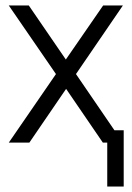

<svg xmlns="http://www.w3.org/2000/svg" viewBox="-20 -520 480 700"><path d="M221 -196 355 0H428L257 -250L428 -500H356L220 -303L85 -500H12L184 -250L12 0H87ZM371 160H431V-45H371Z"/></svg>

Font: Unageo Variable
Style: Regular
Weight: 300
Designer: Richard Sepsi
Foundry: Richard Sepsi
Version: Version 2.200